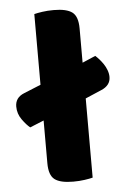

<svg xmlns="http://www.w3.org/2000/svg" viewBox="-50 -698 490 744"><g transform="rotate(-5 195.0 -326.5)"><path d="M205 8Q155 8 133 -8.5Q111 -25 111 -72V-238L57 -216Q43 -227 26.5 -250Q10 -273 10 -301Q10 -336 45 -350L111 -377V-652Q122 -655 142.5 -658Q163 -661 187 -661Q237 -661 259 -644.5Q281 -628 281 -581V-448L332 -470Q339 -464 347 -455Q355 -446 362.5 -435Q370 -424 375 -410.5Q380 -397 380 -384Q380 -367 370.5 -355Q361 -343 344 -336L281 -309V-1Q270 2 249.5 5Q229 8 205 8Z"/></g></svg>

Font: Baloo Tammudu 2 ExtraBold
Style: Regular
Weight: 800
Designer: Maithili Shingre, Omkar Shende and Ek Type
Foundry: Ek Type
Version: Version 1.640;hotconv 1.0.111;makeotfexe 2.5.65597; ttfautoh